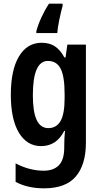

<svg xmlns="http://www.w3.org/2000/svg" viewBox="-20 -786 568 1046"><path d="M207 -553Q249 -553 278.5 -534Q308 -515 331 -473H337L347 -543H448V-9Q448 111 393 175.5Q338 240 220 240Q131 240 65 205V104Q141 144 218 144Q272 144 301 114Q330 84 330 17V4Q330 -12 331 -33.5Q332 -55 334 -73H330Q288 10 204 10Q127 10 83 -63Q39 -136 39 -269Q39 -405 83.5 -479Q128 -553 207 -553ZM241 -454Q159 -454 159 -267Q159 -176 180 -132Q201 -88 243 -88Q288 -88 310 -127Q332 -166 332 -250V-274Q332 -369 310.5 -411.5Q289 -454 241 -454ZM321 -766V-754Q312 -721 303 -678Q294 -635 292 -606H178V-616Q187 -651 206 -692Q225 -733 247 -766Z"/></svg>

Font: Avrile Sans Condensed SemiBold
Style: Regular
Weight: 600
Width: 3
Designer: Monotype Design Team
Foundry: Monotype Imaging Inc.
Version: Version 2.001;September 10, 2019;FontCreator 11.5.0.2425 64-